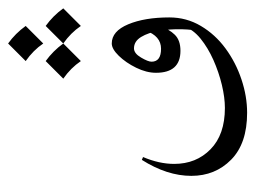

<svg xmlns="http://www.w3.org/2000/svg" viewBox="-97 -383 618 464"><g transform="rotate(-90 212.0 -151.0)"><path d="M379.4 -14.2 401.9 -50.8Q401.9 -9.3 381.3 25.4Q360.8 60.1 326.9 85Q293 109.9 252.2 123.5Q211.4 137.2 171.4 137.2Q97.2 137.2 58.1 98.6Q19 60.1 19 2.4Q19 -56.2 57.6 -117.2L64.5 -114.3Q47.9 -75.2 47.9 -39.1Q47.9 14.2 83.3 48.8Q118.7 83.5 183.1 83.5Q208 83.5 238.8 76.2Q269.5 68.8 299.1 55.7Q328.6 42.5 350.6 24.7Q372.6 6.8 379.4 -14.2ZM367.2 29.3Q372.6 7.8 373.3 -20.5Q374 -48.8 369.6 -75.2Q365.2 -101.6 354.7 -118.9Q344.2 -136.2 327.1 -136.2Q314.9 -136.2 304.9 -119.1Q294.9 -102.1 294.9 -93.8Q294.9 -70.8 326.2 -70.8Q356.9 -70.8 370.1 -108.4L381.3 -74.2Q373.5 -51.3 360.1 -37.6Q346.7 -23.9 321.3 -23.9Q268.1 -23.9 268.1 -83Q268.1 -106 280.3 -130.9Q292.5 -155.8 309.1 -172.9Q325.7 -189.9 338.9 -189.9Q368.7 -189.9 385.3 -150.1Q401.9 -110.4 401.9 -50.8Q396 -26.4 387.2 -6.8Q378.4 12.7 367.2 29.3ZM338.9 -440.4Q363.3 -422.9 381.3 -397.9L338.9 -355.5Q322.3 -379.9 296.4 -397.9ZM296.4 -349.6Q320.8 -332 338.9 -307.1L296.4 -264.6Q279.8 -289.1 253.9 -307.1ZM381.3 -349.6Q405.8 -332 423.8 -307.1L381.3 -264.6Q364.7 -289.1 338.9 -307.1Z"/></g></svg>

Font: Lateef ExtraLight
Style: Regular
Weight: 200
Designer: SIL International
Foundry: SIL International
Version: Version 4.200